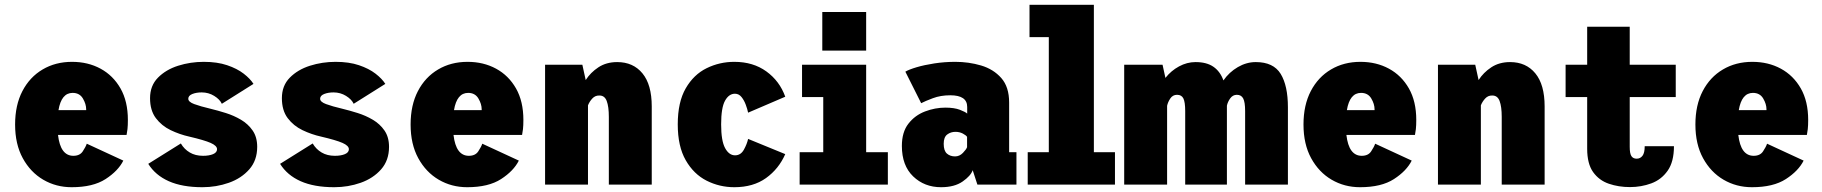

<svg xmlns="http://www.w3.org/2000/svg" viewBox="-20 -770 7600 801"><path d="M279 11Q214 11 160.5 -20.2Q107 -51.5 75 -110Q43 -168.5 43 -250.5Q43 -331.5 73.5 -390Q104 -448.5 157.8 -480.2Q211.5 -512 280.5 -512Q347 -512 399.5 -483.5Q452 -455 482.8 -401Q513.5 -347 513.5 -269.5Q513.5 -246.5 511.8 -231.2Q510 -216 508 -207H222Q232 -120 286 -120Q313 -120 325.2 -138.5Q337.5 -157 342 -170.5L494.5 -100Q473 -57 420.5 -23Q368 11 279 11ZM283 -382.5Q236 -382.5 224 -310.5H339.5V-314Q339.5 -336 325.8 -359.2Q312 -382.5 283 -382.5Z M824.5 11Q740.5 11 684.2 -14Q628 -39 598.5 -86.5L734.5 -171.5Q748.5 -147.5 771.8 -133.8Q795 -120 827 -120Q852.5 -120 869 -127Q885.5 -134 885.5 -147.5Q885.5 -162 858.8 -173.8Q832 -185.5 770 -200Q729.5 -209 692 -227Q654.5 -245 630.2 -277.2Q606 -309.5 606 -360.5Q606 -412.5 639 -446Q672 -479.5 723.2 -495.8Q774.5 -512 830 -512Q886 -512 927.5 -498Q969 -484 996.5 -462.8Q1024 -441.5 1037.5 -420L905.5 -337Q897 -355.5 873.5 -370Q850 -384.5 821.5 -384.5Q799 -384.5 782.2 -377.8Q765.5 -371 765.5 -358Q765.5 -345 790.2 -335.8Q815 -326.5 859.5 -316Q888.5 -309 922 -298.5Q955.5 -288 985.2 -270.5Q1015 -253 1034 -225.5Q1053 -198 1053 -157.5Q1053 -101 1020 -63.5Q987 -26 934.8 -7.5Q882.5 11 824.5 11Z M1374.5 11Q1290.5 11 1234.2 -14Q1178 -39 1148.5 -86.5L1284.5 -171.5Q1298.5 -147.5 1321.8 -133.8Q1345 -120 1377 -120Q1402.5 -120 1419 -127Q1435.5 -134 1435.5 -147.5Q1435.5 -162 1408.8 -173.8Q1382 -185.5 1320 -200Q1279.5 -209 1242 -227Q1204.5 -245 1180.2 -277.2Q1156 -309.5 1156 -360.5Q1156 -412.5 1189 -446Q1222 -479.5 1273.2 -495.8Q1324.5 -512 1380 -512Q1436 -512 1477.5 -498Q1519 -484 1546.5 -462.8Q1574 -441.5 1587.5 -420L1455.5 -337Q1447 -355.5 1423.5 -370Q1400 -384.5 1371.5 -384.5Q1349 -384.5 1332.2 -377.8Q1315.5 -371 1315.5 -358Q1315.5 -345 1340.2 -335.8Q1365 -326.5 1409.5 -316Q1438.5 -309 1472 -298.5Q1505.5 -288 1535.2 -270.5Q1565 -253 1584 -225.5Q1603 -198 1603 -157.5Q1603 -101 1570 -63.5Q1537 -26 1484.8 -7.5Q1432.5 11 1374.5 11Z M1929 11Q1864 11 1810.5 -20.2Q1757 -51.5 1725 -110Q1693 -168.5 1693 -250.5Q1693 -331.5 1723.5 -390Q1754 -448.5 1807.8 -480.2Q1861.5 -512 1930.5 -512Q1997 -512 2049.5 -483.5Q2102 -455 2132.8 -401Q2163.5 -347 2163.5 -269.5Q2163.5 -246.5 2161.8 -231.2Q2160 -216 2158 -207H1872Q1882 -120 1936 -120Q1963 -120 1975.2 -138.5Q1987.5 -157 1992 -170.5L2144.5 -100Q2123 -57 2070.5 -23Q2018 11 1929 11ZM1933 -382.5Q1886 -382.5 1874 -310.5H1989.5V-314Q1989.5 -336 1975.8 -359.2Q1962 -382.5 1933 -382.5Z M2254 0V-500H2409.5L2423.5 -436Q2443.5 -467.5 2476.5 -489.2Q2509.5 -511 2555 -511Q2621.5 -511 2660.2 -464Q2699 -417 2699 -326V0H2520V-282.5Q2520 -325 2511.2 -348.5Q2502.5 -372 2480 -371.5Q2463 -372 2451 -359Q2439 -346 2433 -330.5V0Z M3043.5 11Q2982 11 2928 -16.2Q2874 -43.5 2840.8 -101.5Q2807.5 -159.5 2807.5 -251Q2807.5 -344 2840.8 -401.5Q2874 -459 2928 -485.5Q2982 -512 3043.5 -512Q3122 -512 3177.2 -472Q3232.5 -432 3256 -366.5L3101 -300Q3098 -315 3091.2 -333.2Q3084.5 -351.5 3073.5 -365.2Q3062.5 -379 3046 -379Q3021 -379 3004.8 -350Q2988.5 -321 2988.5 -251Q2988.5 -182.5 3005 -152.2Q3021.5 -122 3046.5 -122Q3070.5 -122 3083.5 -145.8Q3096.5 -169.5 3101 -190.5L3256 -127Q3229 -65.5 3175.8 -27.2Q3122.5 11 3043.5 11Z M3410.5 -720H3593.5V-559H3410.5ZM3316 0V-135H3414.5V-365H3326V-500H3593.5V-135H3684V0Z M3906 11Q3836.5 11 3789.5 -34.2Q3742.5 -79.5 3742.5 -161Q3742.5 -219 3769.8 -254Q3797 -289 3839 -305Q3881 -321 3924 -321Q3961 -321 3984.5 -312Q4008 -303 4015 -296V-324Q4015 -372.5 3944.5 -372.5Q3904 -372.5 3871.5 -360.2Q3839 -348 3823 -339.5L3757 -471Q3772 -480 3804 -489.5Q3836 -499 3878.2 -505.5Q3920.5 -512 3965.5 -512Q4021.5 -512 4073 -496.8Q4124.5 -481.5 4157.2 -444.5Q4190 -407.5 4190 -342V-135H4220.5V0H4057.5L4038 -60Q4030 -36.5 3996 -12.8Q3962 11 3906 11ZM3964.5 -117.5Q3983 -117.5 3997.2 -132.2Q4011.5 -147 4014.5 -156V-199Q4010.5 -205.5 3996.8 -212.8Q3983 -220 3966 -220Q3946.5 -220 3931.8 -209Q3917 -198 3917 -170Q3917 -141 3930.5 -129.2Q3944 -117.5 3964.5 -117.5Z M4267.5 0V-135H4355.5V-615H4275V-750H4543.5V-135H4631.5V0Z M4670 0V-500H4830L4842 -445Q4865.5 -475 4898.8 -493Q4932 -511 4967.5 -511Q5014 -511 5042.2 -491.5Q5070.5 -472 5084 -434.5Q5108 -469 5144 -490Q5180 -511 5219 -511Q5292.5 -511 5322.8 -461.8Q5353 -412.5 5353 -322.5V0H5174.5V-306.5Q5174.5 -344 5166.5 -359.2Q5158.5 -374.5 5140 -374.5Q5123 -374.5 5112.2 -359.5Q5101.5 -344.5 5098.5 -329V0H4924.5V-306.5Q4924.5 -344 4917 -359.2Q4909.5 -374.5 4890.5 -374.5Q4872.5 -374.5 4862.2 -359Q4852 -343.5 4849 -328.5V0Z M5654 11Q5589 11 5535.5 -20.2Q5482 -51.5 5450 -110Q5418 -168.5 5418 -250.5Q5418 -331.5 5448.5 -390Q5479 -448.5 5532.8 -480.2Q5586.5 -512 5655.5 -512Q5722 -512 5774.5 -483.5Q5827 -455 5857.8 -401Q5888.5 -347 5888.5 -269.5Q5888.5 -246.5 5886.8 -231.2Q5885 -216 5883 -207H5597Q5607 -120 5661 -120Q5688 -120 5700.2 -138.5Q5712.5 -157 5717 -170.5L5869.5 -100Q5848 -57 5795.5 -23Q5743 11 5654 11ZM5658 -382.5Q5611 -382.5 5599 -310.5H5714.5V-314Q5714.5 -336 5700.8 -359.2Q5687 -382.5 5658 -382.5Z M5979 0V-500H6134.5L6148.5 -436Q6168.5 -467.5 6201.5 -489.2Q6234.5 -511 6280 -511Q6346.5 -511 6385.2 -464Q6424 -417 6424 -326V0H6245V-282.5Q6245 -325 6236.2 -348.5Q6227.5 -372 6205 -371.5Q6188 -372 6176 -359Q6164 -346 6158 -330.5V0Z M6601.5 -149.5V-365H6511.5V-500H6601.5V-658.5H6779V-500H6971V-365H6779V-157.5Q6779 -129.5 6786 -118.8Q6793 -108 6808 -108Q6823 -108 6832.2 -120Q6841.5 -132 6841.5 -160H6963.5Q6963.5 -95 6937.2 -57.8Q6911 -20.5 6869 -5Q6827 10.5 6780 10.5Q6732.5 10.5 6691.8 -3.5Q6651 -17.5 6626.2 -52.2Q6601.5 -87 6601.5 -149.5Z M7289 11Q7224 11 7170.5 -20.2Q7117 -51.5 7085 -110Q7053 -168.5 7053 -250.5Q7053 -331.5 7083.5 -390Q7114 -448.5 7167.8 -480.2Q7221.5 -512 7290.5 -512Q7357 -512 7409.5 -483.5Q7462 -455 7492.8 -401Q7523.5 -347 7523.5 -269.5Q7523.5 -246.5 7521.8 -231.2Q7520 -216 7518 -207H7232Q7242 -120 7296 -120Q7323 -120 7335.2 -138.5Q7347.5 -157 7352 -170.5L7504.5 -100Q7483 -57 7430.5 -23Q7378 11 7289 11ZM7293 -382.5Q7246 -382.5 7234 -310.5H7349.5V-314Q7349.5 -336 7335.8 -359.2Q7322 -382.5 7293 -382.5Z"/></svg>

Font: Trispace SemiCondensed ExtraBold
Style: Regular
Weight: 800
Width: 4
Designer: Tyler Finck
Foundry: Etcetera Type Company
Version: Version 1.210; ttfautohint (v1.8.3)